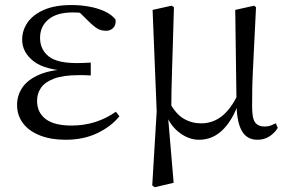

<svg xmlns="http://www.w3.org/2000/svg" viewBox="-20 -551 1164 777"><path d="M245.3 14.6Q187 14.6 142.7 -2.5Q98.3 -19.6 73.7 -51.5Q49.1 -83.4 49.1 -126.7Q49.1 -165.3 70.9 -197.3Q92.7 -229.3 140.5 -249.5Q188.3 -269.8 265.7 -271.6V-263.4Q162.9 -266.8 116.3 -302.9Q69.7 -339 69.7 -390.7Q69.7 -428.3 91.7 -460Q113.6 -491.8 158.1 -511.2Q202.6 -530.6 269.8 -530.6Q305.9 -530.6 340.4 -524.4Q375 -518.1 403.3 -505.3Q431.6 -492.4 447.6 -471.9Q450.2 -450.8 438.8 -438.7Q427.5 -426.5 409.6 -426.5Q392.7 -426.5 379.7 -432.4Q366.7 -438.4 346.9 -456.8L289.6 -512.6L345.7 -511.5L355 -491.9Q329.4 -496.3 311.7 -498.5Q294.1 -500.7 274.7 -500.7Q210 -500.7 176 -472.4Q142.1 -444.1 142.1 -397.6Q142.1 -351.6 176 -323.6Q209.8 -295.7 291.2 -295.7Q303.3 -295.7 316.2 -296.2Q329.1 -296.7 347.3 -297.7V-245.7Q327.9 -246.9 318.4 -246.9Q309 -246.9 300.6 -246.9Q235.1 -246.9 198.1 -232.6Q161.1 -218.4 145.6 -195.2Q130 -172 130 -143.3Q130 -95.8 164.7 -69.3Q199.4 -42.9 269.6 -42.9Q320.3 -42.9 365.3 -57.2Q410.3 -71.5 448.9 -98.8L463.3 -80.5Q429.8 -38.9 373.8 -12.1Q317.9 14.6 245.3 14.6Z M596.1 199.8 614.1 -100.8 597.5 -510.9 674.5 -528 683.9 -521.8Q681.7 -440.4 679.7 -378.9Q677.7 -317.5 676.3 -269.3Q674.9 -221.2 674 -181.2Q673.1 -141.2 673.1 -101.7L659.7 -82.8L682.7 188.8L606.5 206.6ZM1021.5 14.6Q980.5 14.6 959.8 -19.3Q939.1 -53.3 937.2 -125.3V-128.5L932 -510.9L1008.3 -528L1016.1 -521.8Q1011.7 -435.6 1008.7 -372.5Q1005.7 -309.5 1003.4 -263.6Q1001.1 -217.8 1000.7 -183.5Q1000.3 -149.2 1000.3 -119.2Q1000.3 -70.5 1013 -54.7Q1025.7 -38.9 1050.7 -38.9Q1065.1 -38.9 1075.8 -43.1Q1086.4 -47.3 1096 -52L1104.1 -33.6Q1092.2 -13.7 1071.1 0.5Q1050 14.6 1021.5 14.6ZM785.6 14.6Q743.3 14.6 704.7 -15.3Q666.1 -45.3 648.7 -96.8H646.5L665.8 -136.8Q691.6 -89.2 723.8 -70.5Q756.1 -51.8 794.3 -51.8Q839.9 -51.8 876.6 -79.9Q913.3 -108 942 -167.6L954.6 -155.4H952.2Q928.3 -74.8 885.9 -30.1Q843.5 14.6 785.6 14.6Z"/></svg>

Font: Noto Serif SC
Style: Regular
Weight: 200
Designer: Ryoko NISHIZUKA 西塚涼子 (kana & ideographs); Frank Grießhammer (Latin, Greek & Cyrillic); Wenlong ZHANG 张文龙 (bopomofo); San
Foundry: Adobe
Version: Version 2.001;hotconv 1.1.0;makeotfexe 2.6.0